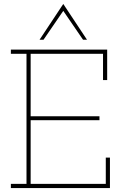

<svg xmlns="http://www.w3.org/2000/svg" viewBox="-20 -951 611 971"><path d="M536 0V-154H515V-21H135V-343H483V-363H135V-679H501V-546H522V-700H35V-679H114V-21H35V0ZM200 -750Q225 -786 250 -823Q275 -860 300 -896Q325 -860 350 -823Q375 -786 400 -750H420Q390 -795 360 -840.5Q330 -886 300 -931Q270 -886 240 -840.5Q210 -795 180 -750Z"/></svg>

Font: Josefin Slab ExtraLight
Style: Regular
Weight: 250
Designer: Santiago Orozco
Foundry: Typemade
Version: Version 2.000